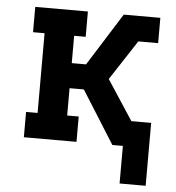

<svg xmlns="http://www.w3.org/2000/svg" viewBox="-50 -567 699 763"><g transform="rotate(5 300.0 -185.0)"><path d="M455 150V0H413L281 -210H224V-101H270V0H60V-101H106V-419H60V-520H270V-419H224V-310H281L413 -520H559V-419H480L376 -260L480 -101H559V150Z"/></g></svg>

Font: Iosevka HT Extended
Style: Bold
Weight: 700
Width: 7
Monospace: yes
Designer: Belleve Invis
Foundry: Belleve Invis
Version: Version 32.3.0; ttfautohint (v1.8.4)